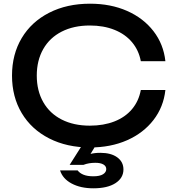

<svg xmlns="http://www.w3.org/2000/svg" viewBox="-20 -784 952 1039"><path d="M467 14Q342 14 246 -35Q150 -84 97.5 -172Q45 -260 45 -375Q45 -490 97.5 -578Q150 -666 246 -715Q342 -764 467 -764Q579 -764 667.5 -725Q756 -686 810.5 -615.5Q865 -545 875 -453H742Q731 -512 694.5 -555.5Q658 -599 599.5 -622.5Q541 -646 466 -646Q379 -646 314 -613Q249 -580 214 -518.5Q179 -457 179 -375Q179 -293 214 -231.5Q249 -170 314 -137Q379 -104 466 -104Q541 -104 599.5 -127Q658 -150 694.5 -193.5Q731 -237 742 -297H875Q865 -205 810.5 -134.5Q756 -64 667.5 -25Q579 14 467 14ZM507 -12 456 72 422 70Q445 56 468 49.5Q491 43 523 43Q581 43 614.5 67.5Q648 92 648 133Q648 179 605 207Q562 235 485 235Q416 235 367.5 209Q319 183 305 138H400Q411 153 432 161.5Q453 170 485 170Q520 170 537.5 159Q555 148 555 131Q555 115 539.5 106Q524 97 496 97Q460 97 432 108H357L433 -12Z"/></svg>

Font: Unbounded Variable
Style: Regular
Weight: 400
Designer: Luke Prowse, Jean-Baptiste Morizot, Fátima Lázaro, Florian Runge
Foundry: NaN
Version: Version 1.600;FEAKit 1.0